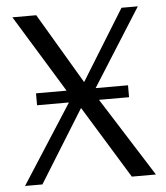

<svg xmlns="http://www.w3.org/2000/svg" viewBox="-49 -694 639 738"><g transform="rotate(-5 270.5 -325.0)"><path d="M209 -351 26 -650H118L279 -378L447 -650H510L321 -351H446V-305H330L523 0H430L259 -279H258L85 0H18L214 -305H91V-351Z"/></g></svg>

Font: Arsenal SC
Style: Regular
Weight: 400
Designer: Andrij Shevchenko
Foundry: Stairsfor
Version: Version 2.001; ttfautohint (v1.8.4.7-5d5b)